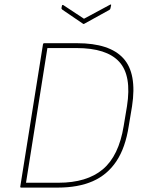

<svg xmlns="http://www.w3.org/2000/svg" viewBox="-20 -851 660 871"><path d="M76 0Q71 0 72 -5L175 -650Q176 -655 180 -655H330Q477 -655 539.5 -586.5Q602 -518 579 -369L564 -279Q549 -181 508 -119.5Q467 -58 401 -29Q335 0 242 0ZM98 -22H245Q374 -22 446.5 -83Q519 -144 541 -279L556 -369Q578 -508 521 -570.5Q464 -633 327 -633H195ZM478 -829Q481 -831 483 -830.5Q485 -830 484 -827L481 -813Q480 -808 476 -806L362 -743Q359 -741 357 -743L263 -807Q258 -811 259 -815L261 -825Q262 -830 267 -828L361 -766Z"/></svg>

Font: Sofia Sans Thin
Style: Italic
Weight: 250
Italic angle: -9°
Version: Version 4.100-B